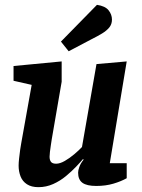

<svg xmlns="http://www.w3.org/2000/svg" viewBox="-20 -763 587 794"><path d="M139 11Q110 11 91.5 -1Q73 -13 65 -33.5Q57 -54 57 -78Q57 -90 59 -108Q61 -126 63.5 -144.5Q66 -163 68 -172L111 -412L36 -429V-490L235 -509V-425L194 -187Q193 -179 190.5 -164Q188 -149 186.5 -135Q185 -121 185 -115Q185 -101 191 -93.5Q197 -86 212 -86Q228 -86 248 -97.5Q268 -109 287.5 -125.5Q307 -142 319 -155L379 -498L504 -509L434 -88H504V-26Q481 -13 449 -3.5Q417 6 378 6Q339 6 321 -7Q303 -20 303 -49Q303 -58 308 -72.5Q313 -87 326 -103L323 -105Q313 -93 295 -74Q277 -55 253 -35Q229 -15 200 -2Q171 11 139 11ZM264 -551 232 -591 381 -743Q415 -738 429 -720.5Q443 -703 443 -682Q443 -663 432 -649.5Q421 -636 402 -624.5Q383 -613 357 -600Z"/></svg>

Font: Faustina
Style: Bold Italic
Weight: 700
Italic angle: -8°
Designer: Alfonso Garcia
Foundry: http://www.omnibus-type.com
Version: Version 1.200